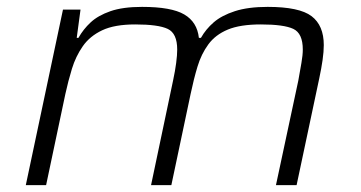

<svg xmlns="http://www.w3.org/2000/svg" viewBox="-20 -538 1048 558"><path d="M55 0 163 -510H214L203 -428H208Q222 -453 243.5 -473Q265 -493 301 -505.5Q337 -518 393 -518Q478 -518 515.5 -496Q553 -474 558 -428H564Q578 -453 601 -473Q624 -493 662.5 -505.5Q701 -518 758 -518Q850 -518 885.5 -491Q921 -464 921 -407Q921 -388 917.5 -363.5Q914 -339 908 -311L842 0H782L847 -304Q852 -332 856 -355Q860 -378 860 -394Q860 -441 832.5 -454Q805 -467 738 -467Q678 -467 642 -452Q606 -437 585.5 -409Q565 -381 554 -344.5Q543 -308 534 -265L478 0H419L483 -304Q489 -332 492 -355Q495 -378 495 -394Q495 -441 467.5 -454Q440 -467 373 -467Q313 -467 277 -450Q241 -433 220.5 -403.5Q200 -374 189 -338Q178 -302 170 -265L114 0Z"/></svg>

Font: Saira Expanded Light
Style: Italic
Weight: 300
Width: 7
Italic angle: -12°
Designer: Hector Gatti with collaboration of the Omnibus-Type team
Foundry: Omnibus-Type
Version: Version 1.101